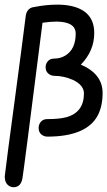

<svg xmlns="http://www.w3.org/2000/svg" viewBox="-49 -575 457 819"><path d="M145.5 -288.6Q145.5 -297.9 149.9 -306.6Q160.6 -325.2 182.6 -325.2Q208.5 -325.2 229.5 -337.9Q273.9 -364.7 273.9 -432.1Q273.4 -481.9 192.9 -482.9Q166.5 -482.9 132.3 -478Q51.3 161.6 46.9 184.6Q40.5 223.1 9.3 223.6Q-1 223.6 -9.8 218.3Q-28.8 206.5 -28.8 177.7Q-19.5 98.6 13.7 -147Q45.9 -387.7 61 -508.8Q62 -515.1 64.5 -521.5Q74.2 -543 96.7 -544.9Q98.6 -545.4 101.6 -545.9Q148.4 -555.2 196.3 -555.2Q227.1 -555.2 252.9 -549.8Q353 -528.8 353 -434.1Q353 -357.9 295.9 -299.3Q388.2 -259.8 388.7 -179.2Q388.7 -122.1 367.7 -82Q319.3 7.8 152.3 7.8Q143.1 7.8 134.8 3.4Q115.7 -6.8 115.7 -29.8Q115.7 -38.6 119.6 -46.9Q129.9 -66.9 152.3 -66.9Q202.1 -66.9 232.9 -74.7Q309.1 -95.2 309.1 -176.8Q308.6 -211.9 262.7 -233.9Q223.6 -251.5 182.6 -251.5Q173.3 -251.5 164.6 -255.9Q145.5 -266.6 145.5 -288.6Z"/></svg>

Font: Vibur
Style: Medium
Weight: 400
Version: Version 1.004